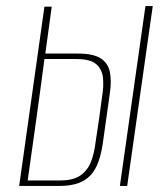

<svg xmlns="http://www.w3.org/2000/svg" viewBox="-20 -611 552 631"><path d="M43 0 126 -589H150L129 -435H236Q286 -435 310.5 -419.5Q335 -404 341 -375Q347 -346 341 -304L318 -141Q313 -106 303.5 -79.5Q294 -53 278 -35.5Q262 -18 237 -9Q212 0 177 0ZM71 -18H178Q221 -18 244.5 -34.5Q268 -51 279 -79.5Q290 -108 294 -143Q300 -181 305.5 -219.5Q311 -258 316 -297Q321 -327 318.5 -354.5Q316 -382 297 -399.5Q278 -417 231 -417H126Q113 -317 99 -217Q85 -117 71 -18ZM374 0 458 -591H482L398 0Z"/></svg>

Font: Alumni Sans Thin
Style: Italic
Weight: 100
Italic angle: -8°
Designer: Robert E. Leuschke
Foundry: Robert E. Leuschke
Version: Version 1.016